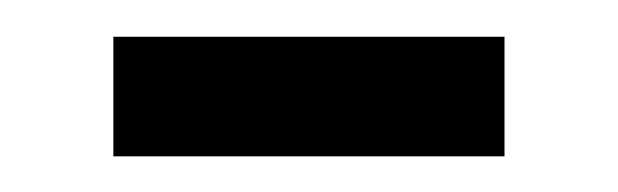

<svg xmlns="http://www.w3.org/2000/svg" viewBox="-20 -274 338 105"><path d="M42 -188.5V-253.9H255.9V-188.5Z"/></svg>

Font: Markazi Text Medium
Style: Regular
Weight: 500
Designer: Borna Izadpanah (Arabic designer), Fiona Ross (Arabic design director) and Florian Runge (Latin designer)
Foundry: Borna Izadpanah and Florian Runge
Version: Version 1.001